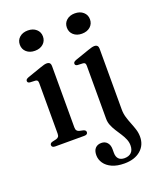

<svg xmlns="http://www.w3.org/2000/svg" viewBox="-166 -792 924 1124"><g transform="rotate(-20 296.0 -230.0)"><path d="M208 -449.5V-66.5Q208 -53.5 213 -46.8Q218 -40 227.5 -37.5L250.5 -32.5Q259.5 -30 263.5 -26Q267.5 -22 267.5 -15.5Q267.5 -8.5 262.2 -4.2Q257 0 246 0H65Q54 0 48.8 -4.2Q43.5 -8.5 43.5 -15.5Q43.5 -21.5 47.5 -25.8Q51.5 -30 60 -32L84 -37.5Q94 -40.5 98.8 -46.8Q103.5 -53 103.5 -66V-380Q103.5 -391 100 -395.8Q96.5 -400.5 88 -401.5L54 -403Q46 -404 42.5 -407.5Q39 -411 39 -416.5Q39 -422.5 43 -426.5Q47 -430.5 57.5 -434.5L142.5 -464Q158 -469.5 167.2 -471.8Q176.5 -474 183 -474Q196 -474 202 -467.5Q208 -461 208 -449.5ZM145.5 -566.5Q113.5 -566.5 93.5 -584.2Q73.5 -602 73.5 -630Q73.5 -658 93.5 -675.5Q113.5 -693 145.5 -693Q177.5 -693 197.5 -675.2Q217.5 -657.5 217.5 -630Q217.5 -602 197.5 -584.2Q177.5 -566.5 145.5 -566.5ZM504.5 -70Q504.5 -44.5 511.5 -21Q518.5 2.5 527.8 25.2Q537 48 544 70.2Q551 92.5 551 116Q551 168.5 513.5 200.5Q476 232.5 412.5 232.5Q367 232.5 336 218.5Q305 204.5 289 181.2Q273 158 273 131Q273 102 287 87.5Q301 73 324.5 73Q347.5 73 361 88.5Q374.5 104 374.5 129.5V153Q374.5 177.5 387 190.5Q399.5 203.5 424 203.5Q451.5 203 466.2 188Q481 173 481 144.5Q481 124.5 473 105.5Q465 86.5 452.8 67.8Q440.5 49 428.5 30.2Q416.5 11.5 408.2 -8.5Q400 -28.5 400 -50V-380Q400 -391 396.5 -395.8Q393 -400.5 384.5 -401.5L350.5 -403Q342.5 -404 339 -407.5Q335.5 -411 335.5 -416.5Q335.5 -422.5 339.5 -426.5Q343.5 -430.5 354 -434.5L439 -464Q454.5 -469.5 464 -471.8Q473.5 -474 480 -474Q492.5 -474 498.5 -467.5Q504.5 -461 504.5 -449.5ZM438 -566.5Q406.5 -566.5 386.5 -584.2Q366.5 -602 366.5 -630Q366.5 -658 386.5 -675.5Q406.5 -693 438 -693Q470.5 -693 490.5 -675.2Q510.5 -657.5 510.5 -630Q510.5 -602 490.5 -584.2Q470.5 -566.5 438 -566.5Z"/></g></svg>

Font: Fraunces 24pt
Style: Regular
Weight: 400
Version: Version 1.000;[b76b70a41]